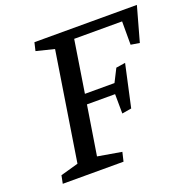

<svg xmlns="http://www.w3.org/2000/svg" viewBox="-130 -862 982 989"><g transform="rotate(-20 361.5 -367.5)"><path d="M161.1 -735.4H722.7L669.9 -545.9L622.1 -553.7V-681.6H359.4L314.5 -396.5H476.6L512.7 -467.8L563.5 -475.6L512.7 -244.1L460.9 -235.4L460 -341.8H305.7L262.7 -72.3L393.6 -49.8L381.8 0H48.8L57.6 -43.9L155.3 -71.3L249 -666L150.4 -690.4Z"/></g></svg>

Font: Neuton
Style: Italic
Weight: 400
Italic angle: -9°
Designer: Brian M Zick
Version: Version 1.32